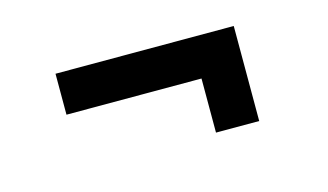

<svg xmlns="http://www.w3.org/2000/svg" viewBox="-42 -480 755 442"><g transform="rotate(-15 335.0 -259.5)"><path d="M429.2 -146.5V-275.4H107.4V-373H532.2V-146.5Z"/></g></svg>

Font: Inter Cardless
Style: Medium
Weight: 500
Designer: Rasmus Andersson
Foundry: rsms
Version: Version 4.001;git-9221beed3